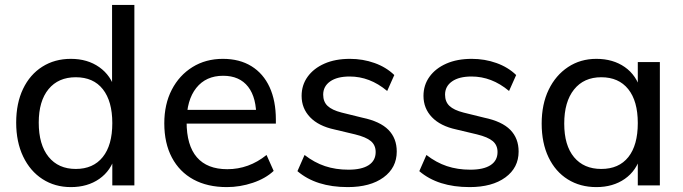

<svg xmlns="http://www.w3.org/2000/svg" viewBox="-20 -756 2787 783"><path d="M528 0H438V-133L450 -121Q433 -60 385 -26.5Q337 7 269 7Q204 7 153.5 -25.5Q103 -58 74.5 -117.5Q46 -177 46 -256Q46 -335 74 -393.5Q102 -452 152.5 -484Q203 -516 269 -516Q337 -516 385 -482Q433 -448 450 -388L437 -376V-736H528ZM289 -67Q360 -67 399 -115.5Q438 -164 438 -254Q438 -343 399.5 -392Q361 -441 289 -441Q218 -441 178 -392.5Q138 -344 138 -256Q138 -166 178 -116.5Q218 -67 289 -67Z M1096 -59Q1063 -28 1011 -10.5Q959 7 905 7Q826 7 769 -24Q712 -55 681 -113.5Q650 -172 650 -253Q650 -331 680.5 -390Q711 -449 765 -482.5Q819 -516 889 -516Q957 -516 1005.5 -486Q1054 -456 1079.5 -400.5Q1105 -345 1105 -268V-252H730V-308H1053L1025 -272Q1027 -357 992 -402Q957 -447 890 -447Q820 -447 780.5 -397.5Q741 -348 741 -259Q741 -163 783 -114.5Q825 -66 907 -66Q951 -66 991 -80.5Q1031 -95 1067 -124Z M1398 7Q1269 7 1193 -58L1222 -124Q1262 -93 1305.5 -78.5Q1349 -64 1401 -64Q1455 -64 1483.5 -82.5Q1512 -101 1512 -136Q1512 -164 1492.5 -180.5Q1473 -197 1428 -208L1344 -228Q1279 -242 1244.5 -278Q1210 -314 1210 -365Q1210 -409 1234.5 -443Q1259 -477 1303 -496.5Q1347 -516 1407 -516Q1460 -516 1507.5 -499Q1555 -482 1588 -450L1559 -385Q1523 -415 1485 -429.5Q1447 -444 1406 -444Q1355 -444 1326.5 -424Q1298 -404 1298 -370Q1298 -341 1316 -324Q1334 -307 1373 -297L1458 -276Q1530 -261 1564 -226.5Q1598 -192 1598 -138Q1598 -72 1544 -32.5Q1490 7 1398 7Z M1895 7Q1766 7 1690 -58L1719 -124Q1759 -93 1802.5 -78.5Q1846 -64 1898 -64Q1952 -64 1980.5 -82.5Q2009 -101 2009 -136Q2009 -164 1989.5 -180.5Q1970 -197 1925 -208L1841 -228Q1776 -242 1741.5 -278Q1707 -314 1707 -365Q1707 -409 1731.5 -443Q1756 -477 1800 -496.5Q1844 -516 1904 -516Q1957 -516 2004.5 -499Q2052 -482 2085 -450L2056 -385Q2020 -415 1982 -429.5Q1944 -444 1903 -444Q1852 -444 1823.5 -424Q1795 -404 1795 -370Q1795 -341 1813 -324Q1831 -307 1870 -297L1955 -276Q2027 -261 2061 -226.5Q2095 -192 2095 -138Q2095 -72 2041 -32.5Q1987 7 1895 7Z M2412 7Q2346 7 2295.5 -24.5Q2245 -56 2217 -114.5Q2189 -173 2189 -252Q2189 -331 2217.5 -390Q2246 -449 2296.5 -482.5Q2347 -516 2412 -516Q2480 -516 2528 -482.5Q2576 -449 2593 -387L2581 -380V-503H2671V0H2581V-126L2593 -121Q2576 -60 2528 -26.5Q2480 7 2412 7ZM2432 -67Q2504 -67 2542.5 -115.5Q2581 -164 2581 -254Q2581 -344 2542 -392.5Q2503 -441 2432 -441Q2361 -441 2321 -391Q2281 -341 2281 -252Q2281 -163 2321 -115Q2361 -67 2432 -67Z"/></svg>

Font: Muli Medium
Style: Regular
Weight: 500
Designer: Vernon Adams
Foundry: Vernon Adams
Version: Version 2.100; ttfautohint (v1.8.1.43-b0c9)